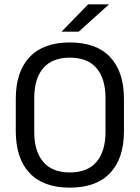

<svg xmlns="http://www.w3.org/2000/svg" viewBox="-20 -845 638 877"><path d="M299.1 12.1Q178.1 12.1 115.1 -54.7Q52.1 -121.6 52.1 -245.8V-393.5Q52.1 -517.4 115.1 -584.3Q178.1 -651.1 299.1 -651.1Q420.1 -651.1 483.1 -584.3Q546.2 -517.4 546.2 -393.5V-245.8Q546.2 -121.6 483.1 -54.7Q420.1 12.1 299.1 12.1ZM299.1 -57.3Q379.9 -57.3 420.9 -105.7Q461.9 -154.2 461.9 -242.7V-396.8Q461.9 -485.7 420.9 -533.7Q379.9 -581.7 299.1 -581.7Q218.4 -581.7 177.4 -533.7Q136.4 -485.7 136.4 -396.8V-242.7Q136.4 -154.2 177.4 -105.7Q218.4 -57.3 299.1 -57.3ZM382.5 -825.1H476.4V-823.7L339.8 -700.4H261.9V-701.3Z"/></svg>

Font: Anek Gurmukhi Medium
Style: Regular
Weight: 500
Designer: Sarang Kulkarni (Gurmukhi), Yesha Goshar (Latin)
Foundry: Ek Type
Version: Version 1.003